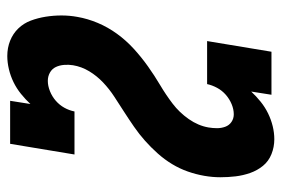

<svg xmlns="http://www.w3.org/2000/svg" viewBox="-146 -638 791 540"><g transform="rotate(90 250.0 -367.5)"><path d="M137 8Q114 8 94 0Q74 -8 59.5 -23Q45 -38 37.5 -58Q30 -78 26.5 -100Q23 -122 23 -144.5Q23 -167 27 -189Q32 -218 44 -246.5Q56 -275 74.5 -300.5Q93 -326 116.5 -347.5Q140 -369 166 -387.5Q192 -406 219 -422Q246 -438 271 -457Q296 -476 314.5 -502.5Q333 -529 338 -558Q340 -570 340 -582Q340 -594 336 -605Q332 -616 322.5 -622.5Q313 -629 301 -629Q287 -629 272.5 -623Q258 -617 246 -606.5Q234 -596 226.5 -582Q219 -568 216 -554H95L125 -735H246L237 -678Q250 -692 265.5 -704.5Q281 -717 298.5 -725.5Q316 -734 334.5 -738.5Q353 -743 371 -743Q393 -743 413 -735Q433 -727 446 -711Q459 -695 466 -675Q473 -655 475.5 -634Q478 -613 478 -591Q478 -569 474 -546Q470 -523 462 -500Q454 -477 441 -455.5Q428 -434 411 -415Q394 -396 375.5 -379.5Q357 -363 336 -348.5Q315 -334 294 -320.5Q273 -307 251.5 -293Q230 -279 211.5 -261.5Q193 -244 180 -222.5Q167 -201 163 -177Q161 -165 162 -152Q163 -139 168 -128.5Q173 -118 183.5 -112Q194 -106 207 -106Q221 -106 236 -112Q251 -118 263 -128.5Q275 -139 282.5 -152.5Q290 -166 293 -181H414L384 0H263L272 -57Q259 -43 243.5 -30.5Q228 -18 210.5 -9.5Q193 -1 174 3.5Q155 8 137 8Z"/></g></svg>

Font: Iosevka Curly Slab Heavy
Style: Italic
Weight: 900
Italic angle: -9°
Monospace: yes
Designer: Belleve Invis
Foundry: Belleve Invis
Version: Version 22.1.2; ttfautohint (v1.8.4)